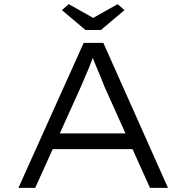

<svg xmlns="http://www.w3.org/2000/svg" viewBox="-20 -907 900 927"><path d="M69 0 384 -700H479L791 0H704L483 -492Q473 -518 464.5 -539Q456 -560 448 -578Q440 -596 432.5 -615.5Q425 -635 417 -659L440 -660Q430 -632 422 -611.5Q414 -591 406.5 -572.5Q399 -554 390 -534Q381 -514 370 -487L150 0ZM200 -187 231 -263H624L645 -187ZM393 -762 279 -858 312 -887 445 -812H415L548 -887L581 -858L467 -762Z"/></svg>

Font: Lexend Mega Light
Style: Regular
Weight: 300
Version: Version 1.007